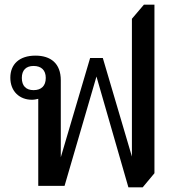

<svg xmlns="http://www.w3.org/2000/svg" viewBox="-20 -792 766 818"><path d="M593 -772 542 -712V-125L418 -545H364L239 -122V-450C239 -522 196 -555 131 -555C62 -555 24 -518 24 -461C24 -402 64 -367 116 -367C126 -367 135 -369 143 -371V0H255L391 -466L527 6H588L638 -54V-772ZM123 -408C91 -408 73 -426 73 -460C73 -493 91 -511 123 -511C156 -511 175 -493 175 -460C175 -426 156 -408 123 -408Z"/></svg>

Font: Noto Serif Thai Medium
Style: Regular
Weight: 500
Designer: Monotype Design Team
Foundry: Monotype Imaging Inc.
Version: Version 1.901;PS 001.901;hotconv 1.0.88;makeotf.lib2.5.64775